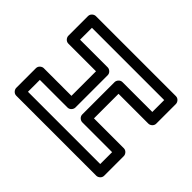

<svg xmlns="http://www.w3.org/2000/svg" viewBox="-141 -690 868 868"><g transform="rotate(-45 293.0 -256.0)"><path d="M498 -25H422V-216C422 -231.1 407.7 -241 397 -241H190C174.9 -241 165 -226.7 165 -216V-25H89V-487H165V-310C165 -294.9 179.3 -285 190 -285H397C412.1 -285 422 -299.3 422 -310V-487H498ZM523 25C533.7 25 548 15.1 548 0V-512C548 -522.7 538.1 -537 523 -537H397C386.3 -537 372 -527.1 372 -512V-335H215V-512C215 -522.7 205.1 -537 190 -537H64C53.3 -537 39 -527.1 39 -512V0C39 10.7 48.9 25 64 25H190C200.7 25 215 15.1 215 0V-191H372V0C372 10.7 381.9 25 397 25Z"/></g></svg>

Font: Fog Sans
Style: Outline
Weight: 700
Foundry: Intel Corporation
Version: Version 1.00